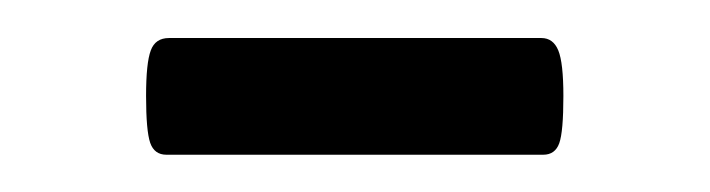

<svg xmlns="http://www.w3.org/2000/svg" viewBox="-20 -320 377 102"><path d="M68.4 -237.8Q62 -237.8 59.8 -244.1Q57.6 -250.5 57.6 -269Q57.6 -286.6 60.1 -293.2Q62.5 -299.8 69.8 -299.8H267.6Q273.9 -299.8 276.6 -293.2Q279.3 -286.6 279.3 -269Q279.3 -250 277.1 -243.9Q274.9 -237.8 268.6 -237.8Z"/></svg>

Font: Dai Banna SIL Medium
Style: Regular
Weight: 500
Designer: Victor Gaultney
Foundry: SIL International
Version: Version 4.000